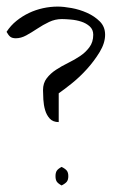

<svg xmlns="http://www.w3.org/2000/svg" viewBox="-20 -566 354 586"><path d="M149.4 -28.3Q149.4 -39.1 153.3 -44.9Q157.2 -50.8 168 -56.6Q179.7 -50.8 184.1 -44.9Q188.5 -39.1 188.5 -28.3Q188.5 -17.6 184.1 -11.7Q179.7 -5.9 168 0Q157.2 -5.9 153.3 -11.7Q149.4 -17.6 149.4 -28.3ZM111.3 -291Q111.3 -312.5 122.6 -327.1Q133.8 -341.8 150.9 -353Q168 -364.3 188 -374Q208 -383.8 224.6 -395Q241.2 -406.2 252.9 -421.9Q264.6 -437.5 264.6 -460Q264.6 -475.6 253.9 -485.4Q243.2 -495.1 228 -500Q212.9 -504.9 196.3 -506.3Q179.7 -507.8 168.9 -507.8Q148.4 -507.8 129.9 -499Q111.3 -490.2 93.8 -478.5Q76.2 -466.8 60.1 -458Q43.9 -449.2 28.3 -449.2Q17.6 -449.2 11.7 -453.6Q5.9 -458 0 -468.8Q12.7 -488.3 30.3 -502.4Q47.9 -516.6 68.4 -526.4Q88.9 -536.1 111.3 -541Q133.8 -545.9 156.2 -545.9Q173.8 -545.9 198.2 -541.5Q222.7 -537.1 245.6 -526.9Q268.6 -516.6 284.7 -500.5Q300.8 -484.4 300.8 -460Q300.8 -434.6 284.2 -407.2Q267.6 -379.9 245.6 -355.5Q223.6 -331.1 199.2 -311.5Q174.8 -292 159.2 -281.2V-193.4Q141.6 -193.4 131.8 -204.1Q122.1 -214.8 117.7 -230Q113.3 -245.1 112.3 -262.2Q111.3 -279.3 111.3 -291Z"/></svg>

Font: Annie Use Your Telescope
Style: Regular
Weight: 400
Designer: Kimberly Geswein
Foundry: Kimberly Geswein
Version: Version 1.002 2001